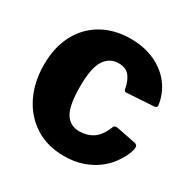

<svg xmlns="http://www.w3.org/2000/svg" viewBox="-168 -913 1074 1083"><g transform="rotate(30 368.5 -371.0)"><path d="M385 -752Q448 -752 501.5 -735Q555 -718 596.5 -687Q638 -656 664.5 -614Q691 -572 701 -522Q706 -501 702.5 -495Q699 -489 688 -487L513 -476Q502 -476 499 -480.5Q496 -485 494 -495Q486 -539 463.5 -568.5Q441 -598 391 -598Q335 -598 301.5 -548.5Q268 -499 268 -377Q268 -253 298.5 -203.5Q329 -154 390 -154Q440 -154 478.5 -179.5Q517 -205 543 -271Q548 -283 571 -279L696 -254Q701 -253 707 -247Q713 -241 710 -221Q707 -205 694 -177Q681 -149 657 -116.5Q633 -84 595 -55.5Q557 -27 504.5 -8.5Q452 10 383 10Q276 10 196.5 -40.5Q117 -91 73.5 -179.5Q30 -268 30 -381Q30 -494 73.5 -577Q117 -660 197 -706Q277 -752 385 -752Z"/></g></svg>

Font: Libre Franklin Black
Style: Regular
Weight: 900
Designer: Pablo Impallari, Rodrigo Fuenzalida, Nhung Nguyen
Foundry: Impallari Type
Version: Version 3.000